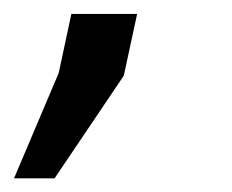

<svg xmlns="http://www.w3.org/2000/svg" viewBox="-46 -126 333 275"><path d="M131.3 -17.6 32.2 129.4H-25.9L38.1 -21.5L56.2 -106H150.4Z"/></svg>

Font: Ufes Sans
Style: Italic
Weight: 400
Designer: Ricardo Esteves & Filipe Motta
Foundry: ProDesignUfes - Ricardo Esteves, Filipe Motta
Version: Version 2.0